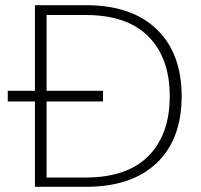

<svg xmlns="http://www.w3.org/2000/svg" viewBox="-20 -722 776 742"><path d="M311 -702Q489 -702 585.5 -609Q682 -516 682 -350Q682 -184 585.5 -92Q489 0 311 0H115V-330H10V-371H115V-702ZM311 -36Q471 -36 553.5 -119Q636 -202 636 -350Q636 -498 553.5 -581Q471 -664 311 -664H160V-371H378V-330H160V-36Z"/></svg>

Font: Fz Poppins ExtLt
Style: Regular
Weight: 200
Designer: Ninad Kale (Devanagari), Jonny Pinhorn (Latin)
Foundry: Indian Type Foundry
Version: Vit hóa bi Vntype.Com & FontZin.Com